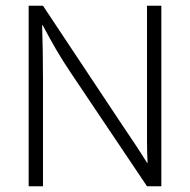

<svg xmlns="http://www.w3.org/2000/svg" viewBox="-20 -650 663 670"><path d="M80 -630H130L405 -216Q428 -182 450 -149Q472 -116 493 -82H495Q493 -120 493 -159Q493 -198 493 -236V-630H543V0H493L227 -396Q200 -436 175.5 -478Q151 -520 129 -562H127Q130 -469 130 -376V0H80Z"/></svg>

Font: Ek Mukta ExtraLight
Style: Regular
Weight: 275
Designer: Girish Dalvi and Yashodeep Gholap
Foundry: Ek Type
Version: Version 2.538;PS 1.002;hotconv 16.6.51;makeotf.lib2.5.65220;